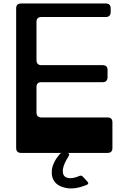

<svg xmlns="http://www.w3.org/2000/svg" viewBox="-20 -880 740 1105"><path d="M599 -204Q627 -204 627 -176V-28Q627 0 599 0H366Q375 0 377.5 5.5Q380 11 375 19Q348 61 343 89Q338 117 348.5 131Q359 145 382.5 145.5Q406 146 436 133Q448 127 457 137L482 164Q496 178 477 185Q414 210 367 203Q320 196 297 169Q274 142 278.5 99Q283 56 322 9Q328 0 340 0H102Q73 0 73 -28V-832Q73 -860 102 -860H588Q617 -860 617 -832V-811Q617 -782 588 -782H218Q190 -782 190 -754V-535Q190 -505 218 -505H571Q599 -505 599 -477V-437Q599 -407 571 -407H218Q190 -407 190 -379V-234Q190 -204 218 -204Z"/></svg>

Font: OpenDyslexic 3
Style: Regular
Weight: 400
Designer: Abelardo Gonzalez
Version: Version 1.000;PS 001.001;hotconv 1.0.56